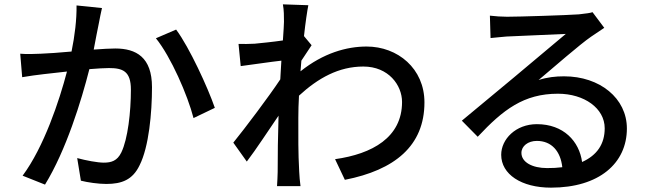

<svg xmlns="http://www.w3.org/2000/svg" viewBox="-20 -818 3040 883"><path d="M449 -781 332 -793C333 -729 324 -654 309 -581C253 -576 200 -572 168 -571C135 -570 106 -568 73 -571L82 -463C110 -468 154 -474 181 -477C204 -480 243 -484 288 -489C253 -355 182 -142 84 -10L187 31C284 -127 354 -354 391 -500C428 -503 461 -505 481 -505C544 -505 582 -491 582 -406C582 -303 568 -179 538 -117C519 -78 492 -70 457 -70C429 -70 375 -80 335 -91L352 13C384 21 432 28 469 28C540 28 590 9 622 -58C665 -143 679 -300 679 -417C679 -555 606 -595 510 -595C487 -595 452 -593 411 -590C420 -635 428 -682 435 -713C439 -736 444 -758 449 -781ZM790 -682 697 -642C766 -557 843 -380 870 -275L968 -322C936 -415 851 -600 790 -682Z M1413 -610 1378 -652C1385 -716 1393 -769 1398 -794L1281 -798C1286 -771 1286 -743 1286 -718C1286 -707 1284 -675 1281 -632C1233 -625 1182 -620 1151 -617C1123 -616 1102 -615 1077 -616L1087 -514C1148 -522 1228 -534 1274 -539L1269 -453C1216 -373 1108 -230 1053 -162L1115 -75C1158 -131 1215 -219 1261 -286C1258 -174 1257 -120 1257 -27C1257 -11 1255 21 1254 38H1362C1359 18 1357 -10 1356 -29C1351 -120 1352 -189 1352 -276C1352 -308 1353 -342 1355 -378C1443 -459 1538 -512 1651 -512C1767 -512 1829 -426 1829 -349C1829 -186 1692 -110 1521 -86L1566 9C1795 -36 1932 -147 1932 -347C1932 -503 1809 -604 1666 -604C1574 -604 1467 -574 1362 -490C1363 -506 1365 -523 1366 -539C1382 -564 1400 -591 1413 -610Z M2759 -690 2705 -762C2694 -758 2677 -756 2642 -752C2588 -748 2365 -741 2312 -741C2288 -741 2258 -743 2233 -746L2236 -643C2259 -646 2284 -647 2309 -650C2361 -653 2530 -659 2582 -662C2423 -528 2264 -395 2104 -263L2177 -189C2294 -314 2389 -387 2546 -387C2667 -387 2761 -320 2761 -228C2761 -156 2726 -104 2657 -73C2644 -168 2572 -247 2449 -247C2352 -247 2285 -178 2285 -106C2285 -17 2377 45 2514 45C2735 45 2863 -67 2863 -227C2863 -366 2739 -467 2574 -467C2535 -467 2497 -463 2457 -450C2526 -508 2647 -614 2698 -649C2717 -662 2739 -677 2759 -690ZM2496 -45C2428 -45 2378 -72 2378 -115C2378 -146 2408 -170 2449 -170C2517 -170 2558 -122 2566 -49C2543 -46 2521 -45 2496 -45Z"/></svg>

Font: Spoqa Han Sans Neo Medium
Style: Regular
Weight: 500
Designer: [Spoqa Han Sans Neo] Dong-huui Kim ___ Younghwa Kang ___ Yujin Lee ___ [Noto Sans] Ryoko NISHIZUKA ____ (kana & ideograp
Foundry: Spoqa (http://www.spoqa-han-sans.com)
Version: Version 1.100;hotconv 1.0.109;makeotfexe 2.5.65596